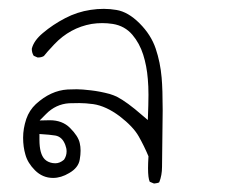

<svg xmlns="http://www.w3.org/2000/svg" viewBox="-20 -248 540 442"><path d="M107.4 127.9Q104 127.9 101.1 127.4Q89.8 125.5 83 118.7Q70.8 106.4 70.8 73.7Q70.8 71.3 70.8 60.5Q95.7 62 107.4 64Q123.5 66.9 130.4 85.9Q133.3 93.3 133.3 100.6Q133.3 110.8 127.4 119.6Q117.7 127.9 107.4 127.9ZM353 136.2 354.5 5.9Q354.5 -42 352.1 -69.3Q349.1 -104.5 338.4 -136.2Q327.6 -168 301.3 -194.3Q274.9 -220.7 248 -225.1Q219.7 -230 188.7 -225.3Q157.7 -220.7 129.9 -206.1Q101.6 -191.4 78.6 -171.9Q57.6 -154.3 53.2 -135.7Q53.2 -126.5 57.6 -119.6L66.4 -115.7Q67.4 -115.7 67.9 -115.7Q75.7 -115.7 81.1 -119.1Q87.4 -127.4 105 -146Q141.1 -184.1 190.9 -192.9Q203.1 -194.8 215.3 -194.8Q227.5 -194.8 239.7 -192.9Q267.1 -188.5 284.7 -168Q301.3 -148.4 309.6 -122.3Q317.9 -96.2 320.3 -65.9Q321.8 -49.3 321.8 -29.5Q321.8 -9.8 320.3 28.3L307.1 17.1Q272.5 -13.2 249 -25.4Q241.7 -28.8 232.4 -31.7Q210.4 -37.6 189.5 -40Q168.5 -42.5 156.7 -42.5Q145 -42.5 135.7 -42Q96.7 -39.6 62.5 -8.3Q47.4 5.9 40.5 25.9Q33.2 47.9 33.2 69.1Q33.2 90.3 38.6 108.4Q43.9 127.4 60.5 144Q78.1 161.6 102.1 161.6Q120.6 161.6 139.2 150.4Q160.6 138.2 163.6 119.1Q165.5 108.4 165.5 98.9Q165.5 89.4 163.6 81.5Q160.2 65.4 141.1 46.4Q123.5 28.8 94.7 28.8Q93.3 28.8 71.3 29.3L85.9 14.6Q108.4 -8.3 139.2 -10.3Q148.4 -10.7 162.6 -10.7Q176.8 -10.7 194.8 -8.3Q224.1 -3.9 255.4 19.5Q286.6 43.5 299.3 65.9Q312 88.4 321.8 111.8Q320.8 128.4 320.8 139.2Q320.8 162.1 324.7 170.4L334 174.3Q334.5 174.3 336.4 174.3Q338.4 174.3 342.3 173.3Q346.2 172.4 346.7 171.4Q353 155.3 353 136.2Z"/></svg>

Font: NaikaiFont
Style: Light
Weight: 300
Version: Version 1.89